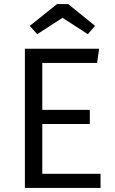

<svg xmlns="http://www.w3.org/2000/svg" viewBox="-20 -929 570 949"><path d="M164 -760 127 -801 262 -909H317L450 -801L414 -760L289 -841ZM470 -688 460 -618H189V-386H424V-316H189V-70H477V0H103V-688Z"/></svg>

Font: FiraGO Book
Style: Regular
Weight: 350
Designer: bBox Type
Foundry: bBox Type GmbH
Version: Version 1.001;PS 001.001;hotconv 1.0.88;makeotf.lib2.5.64775